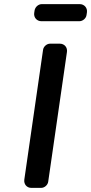

<svg xmlns="http://www.w3.org/2000/svg" viewBox="-20 -912 442 932"><path d="M400 -839 402 -852C405 -874 389 -892 367 -892H183C166 -892 151 -878 148 -862L146 -849C143 -827 159 -809 181 -809H365C382 -809 398 -823 400 -839ZM214 -30 305 -660C308 -682 293 -700 270 -700H223C207 -700 191 -686 189 -670L98 -40C95 -18 110 0 132 0H180C196 0 212 -14 214 -30Z"/></svg>

Font: Trueno
Style: RoundIt
Weight: 400
Designer: Julieta Ulanovsky, Jasper
Foundry: Julieta Ulanovsky, Cannot Into Space Fonts
Version: Version 3.001